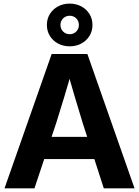

<svg xmlns="http://www.w3.org/2000/svg" viewBox="-20 -1020 753 1040"><path d="M4.5 0 259.9 -727.5H453.3L708.7 0H542.2L427.8 -354.1Q406.6 -423.7 384.5 -497.8Q362.4 -571.9 336.5 -665.8H377.7Q351.3 -571.9 328.9 -497.8Q306.6 -423.7 284.6 -354.1L166.7 0ZM166.6 -158.5V-278.8H546.8V-158.5ZM357.5 -769.1Q322.3 -769.1 294.3 -784.2Q266.2 -799.3 250.1 -825.5Q234 -851.7 234 -884.8Q234 -917.9 250.1 -944Q266.2 -970.2 294.3 -985.3Q322.3 -1000.4 357.5 -1000.4Q392.7 -1000.4 420.7 -985.3Q448.6 -970.2 464.7 -944Q480.8 -917.9 480.8 -884.8Q480.8 -851.7 464.7 -825.5Q448.6 -799.3 420.7 -784.2Q392.7 -769.1 357.5 -769.1ZM357.3 -834.8Q378.8 -834.8 393 -849.2Q407.3 -863.6 407.3 -884.6Q407.3 -906.1 393 -920.4Q378.8 -934.7 357.3 -934.7Q336.3 -934.7 321.9 -920.4Q307.5 -906.1 307.5 -884.6Q307.5 -863.6 321.9 -849.2Q336.3 -834.8 357.3 -834.8Z"/></svg>

Font: Inter Khmer Looped
Style: Regular
Weight: 400
Designer: Rasmus Andersson, Sovichet Tep
Foundry: Anagata Design
Version: Version 1.000